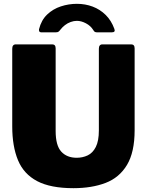

<svg xmlns="http://www.w3.org/2000/svg" viewBox="-20 -974 768 1004"><path d="M684 -293Q684 -178 644 -111.5Q604 -45 532 -17.5Q460 10 364 10Q244 10 174 -27Q104 -64 74 -136.5Q44 -209 44 -313V-719Q44 -742 63 -742H253Q271 -742 271 -721V-289Q271 -213 300.5 -181Q330 -149 381 -149Q412 -149 438.5 -161.5Q465 -174 481 -205.5Q497 -237 497 -292V-719Q497 -742 516 -742H666Q684 -742 684 -721V-293ZM565 -805H487Q481 -805 476.5 -807Q472 -809 467 -818Q454 -839 429.5 -852Q405 -865 382 -865Q366 -865 349.5 -859Q333 -853 319.5 -842.5Q306 -832 296 -819Q290 -811 285.5 -808Q281 -805 272 -805H195Q188 -805 185.5 -810Q183 -815 184 -821Q196 -869 226.5 -898Q257 -927 298 -940.5Q339 -954 382 -954Q426 -954 464.5 -939.5Q503 -925 532.5 -896Q562 -867 578 -823Q585 -805 565 -805Z"/></svg>

Font: Libre Franklin Thin Black
Style: Regular
Weight: 900
Version: Version 3.000